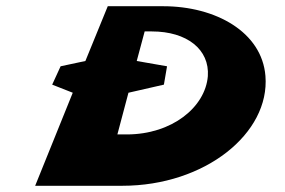

<svg xmlns="http://www.w3.org/2000/svg" viewBox="-20 -597 916 617"><path d="M254.4 -401 174.8 -384 147.7 -325 213.8 -299 93 0H373C639 0 847.9 -169 833 -353C821.6 -494 673.3 -577 504.3 -577H326.3ZM419.4 -401 444.9 -496H467.9C580.9 -496 654 -438 647.9 -352C639.7 -253 533.2 -165 387.2 -165H357.2L392.8 -299L506.7 -325L516.8 -384Z"/></svg>

Font: Hussar Milosc
Style: Obl
Weight: 700
Foundry: Cannot Into Space Fonts
Version: Version 1.02